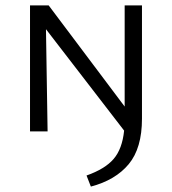

<svg xmlns="http://www.w3.org/2000/svg" viewBox="-20 -486 637 710"><path d="M441 -466H505V-47Q505 62 456 121Q407 180 316 204L300 163Q368 139 400 102Q432 65 439 -3L150 -378L156 0H91V-466H160L441 -92Z"/></svg>

Font: EauTestSC
Style: Regular
Weight: 400
Designer: Christian Thalmann (Catharsis Fonts)
Version: Version 0.001;PS 000.001;hotconv 1.0.88;makeotf.lib2.5.64775